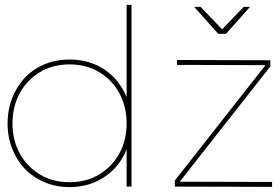

<svg xmlns="http://www.w3.org/2000/svg" viewBox="-20 -762 1142 784"><path d="M517 -742H497V-365C478 -412 448 -450 407 -478C366 -505 318 -519 264 -519C216 -519 173 -508 134 -486C95 -463 65 -432 44 -392C22 -352 11 -307 11 -258C11 -209 22 -164 44 -125C65 -85 95 -54 134 -32C173 -9 216 2 264 2C318 2 366 -12 407 -40C448 -67 478 -105 497 -152V0H517ZM384 -49C349 -28 309 -18 264 -18C219 -18 179 -28 144 -49C109 -70 81 -98 61 -135C41 -171 31 -212 31 -258C31 -304 41 -345 61 -382C81 -419 109 -447 144 -468C179 -489 219 -499 264 -499C309 -499 349 -489 384 -468C419 -447 447 -419 467 -382C487 -345 497 -304 497 -258C497 -212 487 -171 467 -135C447 -98 419 -70 384 -49ZM703 -517V-497L1064 -496L694 -25V0L1091 1V-19L714 -20L1084 -491V-516ZM975 -734 887 -642 799 -734H773L871 -624H903L1001 -734Z"/></svg>

Font: Argentum Sans Thin
Style: Regular
Weight: 250
Designer: Julieta Ulanovsky
Foundry: Julieta Ulanovsky
Version: Version 5.001;February 15, 2019;FontCreator 11.5.0.2425 64-b